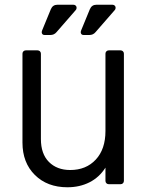

<svg xmlns="http://www.w3.org/2000/svg" viewBox="-20 -779 634 812"><path d="M75 -176V-552Q75 -558 79 -562Q83 -566 89 -566H139Q145 -566 149 -562Q153 -558 153 -552V-191Q153 -128 187 -94Q221 -60 277 -60Q344 -60 385 -104Q426 -148 426 -225V-552Q426 -558 430 -562Q434 -566 440 -566H490Q496 -566 500 -562Q504 -558 504 -552V-14Q504 -8 500 -4Q496 0 490 0H440Q434 0 430 -4Q426 -8 426 -14V-70Q400 -29 358.5 -8Q317 13 265 13Q180 13 127.5 -39Q75 -91 75 -176ZM158 -650 195 -740Q203 -759 223 -759H290Q296 -759 300 -755.5Q304 -752 304 -746Q304 -740 300 -736L219 -643Q209 -631 193 -631H169Q161 -631 158 -636.5Q155 -642 158 -650ZM323 -650 360 -740Q368 -759 388 -759H455Q461 -759 465 -755.5Q469 -752 469 -746Q469 -740 465 -736L384 -643Q374 -631 358 -631H334Q326 -631 323 -636.5Q320 -642 323 -650Z"/></svg>

Font: Miriam Libre
Style: Regular
Weight: 400
Designer: Michal Sahar
Foundry: Hagilda
Version: Version 1.001